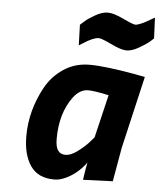

<svg xmlns="http://www.w3.org/2000/svg" viewBox="-54 -798 718 857"><g transform="rotate(5 305.0 -369.5)"><path d="M221 12Q148 12 114 -37.5Q80 -87 80 -170Q80 -285 138 -391Q167 -444 218 -478Q269 -512 334 -512Q403 -512 538 -488L584 -479L509 -156L482 -3L349 2Q358 -59 362 -76Q321 -21 266 2Q243 12 221 12ZM338 -398Q300 -398 271 -359Q216 -285 216 -170Q216 -135 227 -118.5Q238 -102 261.5 -102Q285 -102 314.5 -124Q344 -146 364 -168L384 -191L430 -384Q364 -398 338 -398ZM364 -634Q340 -634 294 -604L278 -594L275 -686Q283 -693 295 -704Q307 -715 338 -733Q369 -751 395 -751Q421 -751 466 -729.5Q511 -708 521 -708Q540 -708 590 -738L606 -747L610 -654L590 -636Q578 -626 547 -608Q516 -590 492 -590Q468 -590 422.5 -612Q377 -634 364 -634Z"/></g></svg>

Font: Titillium Web
Style: Bold Italic
Weight: 700
Italic angle: -13°
Version: Version 1.002;PS 57.000;hotconv 1.0.70;makeotf.lib2.5.55311